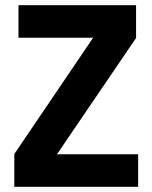

<svg xmlns="http://www.w3.org/2000/svg" viewBox="-20 -718 586 738"><path d="M511 0H35V-126L338 -573H51V-698H503V-572L199 -125H511Z"/></svg>

Font: IBM Plex Sans Cond
Style: Bold
Weight: 700
Width: 3
Designer: Mike Abbink, Paul van der Laan, Pieter van Rosmalen
Foundry: Bold Monday
Version: Version 1.3